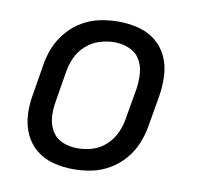

<svg xmlns="http://www.w3.org/2000/svg" viewBox="-66 -607 708 684"><g transform="rotate(10 288.0 -265.0)"><path d="M241 8Q274 8 307 1.5Q340 -5 371 -23Q402 -41 425 -68Q448 -95 461 -127Q474 -159 479 -191L498 -301Q504 -338 502.5 -375Q501 -412 486.5 -444Q472 -476 445 -498Q418 -520 382.5 -529Q347 -538 310 -538Q278 -538 244.5 -531.5Q211 -525 180.5 -507.5Q150 -490 126.5 -462.5Q103 -435 90 -403.5Q77 -372 72 -339L54 -229Q47 -192 49 -155Q51 -118 65.5 -86Q80 -54 107 -32Q134 -10 169 -1Q204 8 241 8ZM243 -68Q215 -68 190 -78Q165 -88 151 -111Q137 -134 135 -161.5Q133 -189 138 -217L156 -327Q160 -354 171.5 -380Q183 -406 205 -426Q227 -446 254.5 -454.5Q282 -463 309 -463Q336 -463 361.5 -452.5Q387 -442 400.5 -419.5Q414 -397 416 -369.5Q418 -342 414 -314L395 -204Q391 -177 379.5 -151Q368 -125 346 -104.5Q324 -84 297 -76Q270 -68 243 -68Z"/></g></svg>

Font: Iosevka Sparkle Oblique
Style: Regular
Weight: 400
Italic angle: -9°
Designer: Belleve Invis
Foundry: Belleve Invis
Version: Version 4.5.0; ttfautohint (v1.8.3)